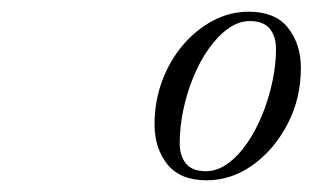

<svg xmlns="http://www.w3.org/2000/svg" viewBox="-20 -783 534 328"><path d="M333 -475Q287.5 -475 265.8 -502.5Q244 -530 244 -570.5Q244 -610 257 -644.8Q270 -679.5 292.5 -706Q315 -732.5 344 -747.8Q373 -763 405 -763Q450.5 -763 472.2 -735.2Q494 -707.5 494 -667Q494 -614.5 471.2 -571Q448.5 -527.5 412 -501.2Q375.5 -475 333 -475ZM331.5 -490.5Q351 -490.5 369 -503.5Q387 -516.5 402 -538.2Q417 -560 428 -587Q439 -614 445.2 -643Q451.5 -672 451.5 -699Q451.5 -721 440.8 -734Q430 -747 407 -747Q387.5 -747 369.5 -734Q351.5 -721 336.2 -699.2Q321 -677.5 310 -650.5Q299 -623.5 293 -594.5Q287 -565.5 287 -538.5Q287 -516.5 297.8 -503.5Q308.5 -490.5 331.5 -490.5Z"/></svg>

Font: Bodoni Moda 9pt
Style: Italic
Weight: 400
Italic angle: -13°
Designer: Owen Earl
Foundry: indestructible type
Version: Version 2.005